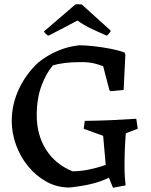

<svg xmlns="http://www.w3.org/2000/svg" viewBox="-20 -866 707 899"><path d="M509 13 490 -34Q449 -14 402.5 -3.5Q356 7 305 12Q247 12 198 -15Q149 -42 112 -87Q75 -132 55 -187.5Q35 -243 35 -300Q35 -378 69 -450Q103 -522 160 -574Q201 -607 250.5 -628Q300 -649 352 -654Q381 -654 420.5 -649.5Q460 -645 498.5 -637.5Q537 -630 563 -620L567 -611L559 -445L497 -439L492 -445L463 -556Q437 -566 412 -571Q387 -576 351 -575Q315 -575 282.5 -571Q250 -567 228 -560Q197 -525 174.5 -465Q152 -405 152 -327Q152 -234 195.5 -165.5Q239 -97 319 -64Q358 -64 398.5 -72.5Q439 -81 475 -94L463 -230L372 -263L377 -300Q449 -301 503 -303.5Q557 -306 618 -310L625 -263L569 -242Q566 -203 564.5 -164.5Q563 -126 563 -92Q563 -61 564.5 -38Q566 -15 568 2ZM479 -699Q451 -711 411 -730Q371 -749 343 -770Q313 -754 279.5 -736.5Q246 -719 213 -702L206 -699Q202 -700 194.5 -707.5Q187 -715 186 -719L334 -846Q341 -846 348.5 -846Q356 -846 363 -845L499 -722Q498 -718 490.5 -709Q483 -700 479 -699Z"/></svg>

Font: Labrada Medium
Style: Regular
Weight: 500
Designer: Mercedes Jáuregui
Foundry: Omnibus-Type Team
Version: Version 1.000; ttfautohint (v1.8.4.7-5d5b)